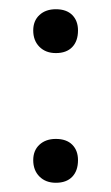

<svg xmlns="http://www.w3.org/2000/svg" viewBox="-20 -385 240 416"><path d="M52 -38Q52 -59 65.5 -71.5Q79 -84 101 -84Q124 -84 136.5 -71.5Q149 -59 149 -38Q149 -15 136.5 -2Q124 11 101 11Q79 11 65.5 -2.5Q52 -16 52 -38ZM52 -319Q52 -340 65.5 -352.5Q79 -365 101 -365Q124 -365 136.5 -352.5Q149 -340 149 -319Q149 -296 136.5 -283Q124 -270 101 -270Q79 -270 65.5 -283.5Q52 -297 52 -319Z"/></svg>

Font: Cormorant Garamond Medium
Style: Regular
Weight: 500
Designer: Christian Thalmann (Catharsis Fonts)
Foundry: Catharsis Fonts
Version: Version 4.000